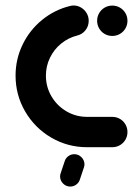

<svg xmlns="http://www.w3.org/2000/svg" viewBox="-20 -539 510 703"><path d="M37 -262.2Q37 -322.6 62.8 -375.7Q88.5 -428.9 133.9 -465.9Q179.3 -503 235.9 -517Q243.3 -518.9 249.3 -518.9Q264.1 -518.9 276.9 -511.3Q289.6 -503.7 297.2 -490.9Q304.8 -478.1 304.8 -463Q304.8 -443.3 293 -428.3Q281.1 -413.3 262.6 -408.9Q230 -400.7 203.9 -379.4Q177.8 -358.1 163 -327.6Q148.1 -297 148.1 -262.2Q148.1 -221.1 168.3 -186.5Q188.5 -151.9 223.1 -131.5Q257.8 -111.1 298.9 -111.1H391.1Q406.3 -111.1 419.1 -103.7Q431.9 -96.3 439.3 -83.5Q446.7 -70.7 446.7 -55.6Q446.7 -40.4 439.3 -27.6Q431.9 -14.8 419.1 -7.4Q406.3 0 391.1 0H298.9Q227.8 0 167.6 -35.2Q107.4 -70.4 72.2 -130.7Q37 -191.1 37 -262.2ZM335.6 -463Q335.6 -478.1 343 -490.9Q350.4 -503.7 363.1 -511.1Q375.9 -518.5 391.1 -518.5Q406.3 -518.5 419.1 -511.1Q431.9 -503.7 439.3 -490.9Q446.7 -478.1 446.7 -463Q446.7 -447.8 439.3 -435Q431.9 -422.2 419.1 -414.8Q406.3 -407.4 391.1 -407.4Q375.9 -407.4 363.1 -414.8Q350.4 -422.2 343 -435Q335.6 -447.8 335.6 -463ZM200 106.7Q200 102.2 201.9 95.9L216.7 51.9Q220 40.4 229.8 33Q239.6 25.6 251.9 25.6Q267.4 25.6 278.3 36.7Q289.3 47.8 289.3 63Q289.3 67.4 287.4 73.7L272.6 117.8Q269.3 129.3 259.4 136.7Q249.6 144.1 237.4 144.1Q221.9 144.1 210.9 133Q200 121.9 200 106.7Z"/></svg>

Font: 26F Galaxy Sans Black
Style: Regular
Weight: 900
Designer: C₂₉H₂₅N₃O₅
Version: Version 1.100